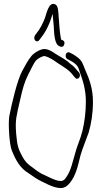

<svg xmlns="http://www.w3.org/2000/svg" viewBox="-20 -908 523 975"><path d="M27 -317C21 -276 28 -172 40 -144C61 -92 82 -54 127 -27C151 -10 171 4 195 15L226 30C244 38 267 47 288 47C298 47 308 44 317 38C347 16 367 -30 378 -76L389 -120C401 -160 416 -195 430 -234C444 -282 452 -332 452 -392C452 -459 433 -508 412 -555C399 -587 397 -600 371 -619C359 -628 349 -634 342 -637L332 -642C311 -647 308 -615 322 -608L332 -603C338 -600 347 -595 357 -588C375 -574 378 -566 386 -540C401 -498 416 -453 416 -392C416 -337 409 -288 399 -245C389 -203 373 -172 362 -131C350 -90 340 -42 319 -12C311 1 304 11 288 11C281 11 274 10 265 7C244 0 225 -10 206 -19C184 -28 165 -42 146 -57C122 -73 107 -88 93 -114C73 -151 67 -169 62 -230C59 -265 60 -292 63 -311C66 -331 73 -361 82 -400C96 -463 104 -490 124 -531C136 -552 149 -584 162 -600C168 -608 197 -626 208 -623C232 -617 254 -601 274 -587C303 -568 333 -552 353 -523L362 -513C364 -510 367 -508 371 -508C379 -508 386 -516 386 -526C386 -531 384 -536 382 -539L373 -549C360 -565 354 -572 337 -584C315 -606 286 -619 260 -636C246 -646 228 -657 210 -659C188 -662 152 -639 140 -624C124 -606 106 -572 93 -548C67 -499 40 -384 27 -317ZM154 -716C154 -705 160 -698 169 -698C173 -698 177 -701 179 -704L188 -716C214 -748 234 -791 247 -838L249 -818C250 -805 251 -791 253 -774C255 -733 257 -683 282 -673C292 -668 302 -669 306 -682C312 -699 299 -704 290 -707V-708C284 -738 280 -787 278 -822C276 -848 276 -877 262 -885C228 -903 217 -841 208 -816C197 -788 184 -762 167 -741L158 -729C156 -725 154 -721 154 -716Z"/></svg>

Font: Stray Cat
Style: Cn
Weight: 400
Version: Version 1.0